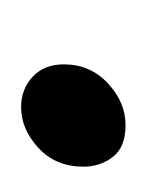

<svg xmlns="http://www.w3.org/2000/svg" viewBox="2 -474 139 182"><g transform="rotate(90 71.0 -382.5)"><path d="M40.5 -374Q40.5 -399 58.5 -415.8Q76.5 -432.5 98 -432.5Q119 -432.5 128.2 -420.5Q137.5 -408.5 137.5 -392.5Q137.5 -366.5 119.8 -350Q102 -333.5 81 -333.5Q64 -333.5 52.2 -344.5Q40.5 -355.5 40.5 -374Z"/></g></svg>

Font: Merriweather 144pt Light
Style: Italic
Weight: 300
Italic angle: -7.8°
Version: Version 2.101